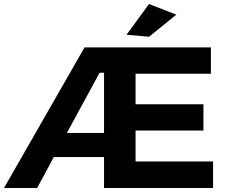

<svg xmlns="http://www.w3.org/2000/svg" viewBox="-23 -936 1128 956"><path d="M652 -132H1038V0H495V-154H245L162 0H-3L398 -700H1027V-569H652V-417H990V-286H652ZM310 -274H495V-574H473ZM719 -916 855 -863 719 -753 607 -763Z"/></svg>

Font: Montserrat arm2 SemiBold
Style: Regular
Weight: 600
Designer: Julieta Ulanovsky
Foundry: Julieta Ulanovsky
Version: Version 6.000